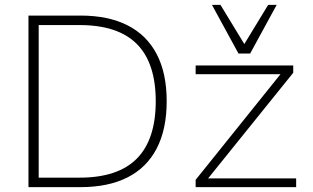

<svg xmlns="http://www.w3.org/2000/svg" viewBox="-20 -769 1285 789"><path d="M97 0V-705H311Q425 -705 504 -665Q583 -625 624 -546.5Q665 -468 665 -353Q665 -238 624 -159Q583 -80 504 -40Q425 0 311 0ZM139 -39H307Q465 -39 542.5 -117.5Q620 -196 620 -353Q620 -510 542.5 -588Q465 -666 307 -666H139ZM784 0V-30L1143 -477L1144 -464H784V-500H1185V-470L824 -22L823 -36H1197V0ZM960 -549 851 -749H886L984 -588L1082 -749H1117L1008 -549Z"/></svg>

Font: Mulish ExtraLight
Style: Regular
Weight: 200
Designer: Vernon Adams
Foundry: Vernon Adams
Version: Version 3.603